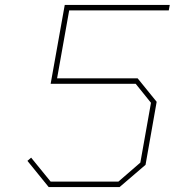

<svg xmlns="http://www.w3.org/2000/svg" viewBox="-20 -757 707 777"><path d="M177 0 91 -106 106 -119 185 -22H459L548 -99L591 -341L529 -418H185L242 -737H667L663 -715H260L211 -440H537L614 -345L569 -90L464 0Z"/></svg>

Font: Tomorrow Thin
Style: Italic
Weight: 250
Italic angle: -10°
Designer: Tony de Marco, Monica Rizzolli
Foundry: Just in Type
Version: Version 2.002